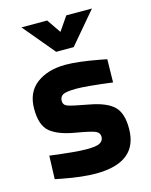

<svg xmlns="http://www.w3.org/2000/svg" viewBox="-113 -804 697 889"><g transform="rotate(-15 236.0 -359.5)"><path d="M203.1 -580.1 77.1 -731H200.2L246.1 -664.1L292 -731H415L287.1 -580.1ZM247.6 -391.1Q198.2 -390.6 183.6 -381.8Q168.9 -373 168.9 -353.5Q168.9 -334 188.5 -326.7Q208 -319.3 288.6 -304.7Q369.1 -290 403.3 -256.8Q437.5 -223.6 437 -149.9Q437 12.2 235.8 12.2Q169.9 12.2 76.2 -5.9L43.9 -12.2L47.9 -124Q171.9 -107.9 220.7 -107.9Q269.5 -107.4 286.6 -117.2Q304.2 -127 304.2 -146Q304.2 -165 285.6 -173.8Q267.1 -182.6 189.5 -195.8Q112.3 -209 74.2 -240.2Q36.1 -271.5 36.1 -350.6Q36.1 -430.2 89.8 -470.7Q144 -511.2 229 -511.2Q288.1 -511.2 390.1 -492.2L422.9 -485.8L420.9 -375Q296.9 -391.1 247.6 -391.1Z"/></g></svg>

Font: TitilliumWeb-Bold
Style: Bold
Weight: 700
Version: Version 1.001;PS 57.000;hotconv 1.0.70;makeotf.lib2.5.55311